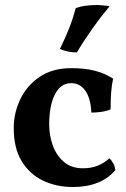

<svg xmlns="http://www.w3.org/2000/svg" viewBox="-20 -740 506 769"><path d="M442 -59Q415 -26 372 -8.5Q329 9 273 9Q205 9 151.5 -17Q98 -43 66.5 -95Q35 -147 35 -227Q35 -287 61 -342Q87 -397 138.5 -432Q190 -467 266 -467Q320 -467 360.5 -456.5Q401 -446 433 -425Q427 -397 425 -367.5Q423 -338 423 -302Q407 -295 386 -292Q365 -289 346 -289Q343 -347 321.5 -377Q300 -407 265 -407Q223 -407 200 -362Q177 -317 177 -241Q177 -198 191.5 -157.5Q206 -117 236 -91.5Q266 -66 313 -66Q345 -66 371.5 -76.5Q398 -87 418 -106Q427 -98 433.5 -86Q440 -74 442 -59ZM288 -530Q269 -530 250.5 -534Q232 -538 220 -544Q243 -591 258 -629.5Q273 -668 283 -707Q304 -715 327 -717.5Q350 -720 372 -720Q385 -719 397.5 -718Q410 -717 419 -715Q383 -672 349 -624Q315 -576 288 -530Z"/></svg>

Font: Vollkorn
Style: Bold
Weight: 700
Designer: Friedrich Althausen
Foundry: Friedrich Althausen
Version: Version 5.000